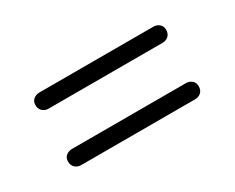

<svg xmlns="http://www.w3.org/2000/svg" viewBox="-48 -613 663 542"><g transform="rotate(-30 283.0 -342.0)"><path d="M70 -435Q70 -447 78.2 -453.8Q86.5 -460.5 98 -460.5H469Q480 -460.5 488 -453.8Q496 -447 496 -435Q496 -422 488 -415Q480 -408 469 -408H97Q86 -408 78 -415.2Q70 -422.5 70 -435ZM70 -251Q70 -263 78.2 -269.8Q86.5 -276.5 98 -276.5H469Q480 -276.5 488 -269.8Q496 -263 496 -251Q496 -238 488 -231Q480 -224 469 -224H97Q86 -224 78 -231.2Q70 -238.5 70 -251Z"/></g></svg>

Font: Fraunces 9pt SuperSoft Light
Style: Regular
Weight: 300
Version: Version 1.000;[b76b70a41]